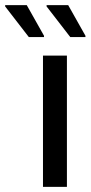

<svg xmlns="http://www.w3.org/2000/svg" viewBox="-97 -726 352 746"><path d="M70 0V-510H163V0ZM235 -582H176L84 -701V-706H168L235 -587ZM74 -582H15L-77 -701V-706H7L74 -587Z"/></svg>

Font: Saira SemiCondensed Medium
Style: Regular
Weight: 500
Width: 4
Designer: Hector Gatti with collaboration of the Omnibus-Type team
Foundry: Omnibus-Type
Version: Version 1.101